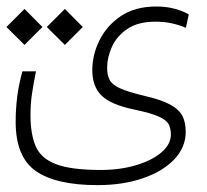

<svg xmlns="http://www.w3.org/2000/svg" viewBox="-21 -401 627 581"><path d="M273.9 159.2Q148.9 159.2 87.6 116.7Q26.4 74.2 26.4 -32.7Q26.4 -70.3 31 -107.7Q35.6 -145 46.9 -185.1H87.9Q79.6 -144 75.4 -114.7Q71.3 -85.4 71.3 -52.2Q71.3 4.4 86.9 41.3Q102.5 78.1 148.2 95.7Q193.8 113.3 283.7 113.3Q342.3 113.3 390.6 98.9Q439 84.5 467.5 60.1Q496.1 35.6 496.1 5.9Q496.1 -11.7 489.5 -24.7Q482.9 -37.6 459.2 -48.3Q435.5 -59.1 383.8 -69.8Q315.4 -84 286.9 -111.3Q258.3 -138.7 258.3 -189Q258.3 -234.9 280 -279.1Q301.8 -323.2 344.7 -352.3Q387.7 -381.3 452.1 -381.3Q482.9 -381.3 508.3 -374.3Q533.7 -367.2 550.3 -357.4L541.5 -316.9Q520.5 -325.7 498 -330.6Q475.6 -335.4 449.2 -335.4Q397 -335.4 364.7 -313.7Q332.5 -292 317.9 -259.8Q303.2 -227.5 303.2 -195.8Q303.2 -174.3 310.5 -159.7Q317.9 -145 341.8 -134Q365.7 -123 414.6 -111.3Q467.8 -99.1 494.9 -84Q522 -68.8 531.5 -49.1Q541 -29.3 541 -2.4Q541 44.9 506.3 81.3Q471.7 117.7 411.4 138.4Q351.1 159.2 273.9 159.2ZM175.3 -265.1 120.6 -319.3 175.3 -374 229.5 -319.3ZM53.2 -265.1 -1.5 -319.3 53.2 -374 107.4 -319.3Z"/></svg>

Font: Cascadia Mono ExtraLight
Style: Regular
Weight: 200
Monospace: yes
Designer: Aaron Bell
Foundry: Saja Typeworks
Version: Version 2404.023; ttfautohint (v1.8.4)